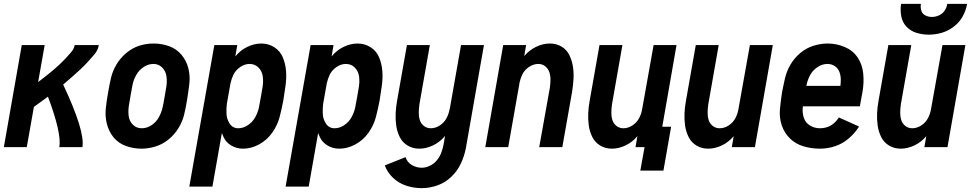

<svg xmlns="http://www.w3.org/2000/svg" viewBox="-34 -764 5054 997"><path d="M-14 0 79 -530H198L164 -338L176 -347Q193 -360 210 -373.5Q227 -387 243.5 -401Q260 -415 276 -430Q292 -445 306.5 -460.5Q321 -476 335.5 -493Q350 -510 354 -530H479Q475 -504 457 -482.5Q439 -461 420.5 -441Q402 -421 382 -402.5Q362 -384 341.5 -366Q321 -348 300 -330L294 -325Q408 -83 394 0H274Q287 -70 215 -262Q193 -246 171 -230Q156 -220 142 -209L105 0Z M701 8Q659 8 620 -6Q581 -20 556 -50.5Q531 -81 521 -120.5Q511 -160 515.5 -202.5Q520 -245 528 -287Q534 -324 542.5 -360Q551 -396 571 -429.5Q591 -463 622 -489Q653 -515 689 -526.5Q725 -538 763 -538H764Q806 -538 844.5 -524Q883 -510 908.5 -479.5Q934 -449 944 -409.5Q954 -370 949 -327.5Q944 -285 937 -243Q931 -206 922.5 -170Q914 -134 893.5 -100Q873 -66 842 -40.5Q811 -15 774 -3.5Q737 8 701 8ZM702 -98Q729 -98 753 -114Q777 -130 790.5 -154.5Q804 -179 810 -205Q816 -231 820 -257Q825 -284 829.5 -312Q834 -340 830.5 -367Q827 -394 808.5 -413Q790 -432 763 -432Q736 -432 712 -416Q688 -400 674 -375.5Q660 -351 654.5 -325Q649 -299 645 -273Q640 -246 635.5 -218Q631 -190 634 -163Q637 -136 655.5 -117Q674 -98 702 -98Z M949 205 1079 -530H1198L1188 -471Q1214 -503 1250 -520.5Q1286 -538 1323 -538Q1361 -538 1391.5 -518Q1422 -498 1435.5 -464Q1449 -430 1451.5 -393Q1454 -356 1448.5 -317.5Q1443 -279 1437 -241Q1429 -199 1418 -156.5Q1407 -114 1380 -75.5Q1353 -37 1312 -14.5Q1271 8 1228 8Q1195 8 1167.5 -8Q1140 -24 1127 -52Q1122 -62 1118 -73L1069 205ZM1203 -98Q1230 -98 1254 -114.5Q1278 -131 1291.5 -155.5Q1305 -180 1310.5 -206Q1316 -232 1320 -257Q1325 -285 1329.5 -312.5Q1334 -340 1330.5 -367Q1327 -394 1308.5 -413Q1290 -432 1262 -432Q1237 -432 1213.5 -416Q1190 -400 1178 -376Q1168 -354 1163 -332L1144 -225Q1141 -201 1142 -177Q1142 -148 1158 -123Q1174 -98 1203 -98Z M1449 205 1579 -530H1698L1688 -471Q1714 -503 1750 -520.5Q1786 -538 1823 -538Q1861 -538 1891.5 -518Q1922 -498 1935.5 -464Q1949 -430 1951.5 -393Q1954 -356 1948.5 -317.5Q1943 -279 1937 -241Q1929 -199 1918 -156.5Q1907 -114 1880 -75.5Q1853 -37 1812 -14.5Q1771 8 1728 8Q1695 8 1667.5 -8Q1640 -24 1627 -52Q1622 -62 1618 -73L1569 205ZM1703 -98Q1730 -98 1754 -114.5Q1778 -131 1791.5 -155.5Q1805 -180 1810.5 -206Q1816 -232 1820 -257Q1825 -285 1829.5 -312.5Q1834 -340 1830.5 -367Q1827 -394 1808.5 -413Q1790 -432 1762 -432Q1737 -432 1713.5 -416Q1690 -400 1678 -376Q1668 -354 1663 -332L1644 -225Q1641 -201 1642 -177Q1642 -148 1658 -123Q1674 -98 1703 -98Z M2156 213Q2114 213 2075 200Q2036 187 2007 159.5Q1978 132 1964 95L2072 52Q2080 78 2104 92.5Q2128 107 2156 107Q2177 107 2198 97Q2219 87 2234 69Q2249 51 2257 30Q2265 9 2269 -12L2277 -59L2275 -56Q2250 -26 2214.5 -9Q2179 8 2143 8Q2110 8 2083 -8Q2056 -24 2042 -52Q2028 -80 2023.5 -111.5Q2019 -143 2020.5 -176Q2022 -209 2028 -241L2079 -530H2198L2144 -223Q2141 -202 2140.5 -181.5Q2140 -161 2145.5 -142Q2151 -123 2166.5 -110.5Q2182 -98 2203 -98Q2228 -98 2250.5 -113Q2273 -128 2285 -151Q2297 -174 2301 -199L2302 -201L2360 -530H2479L2385 6Q2377 47 2359 85.5Q2341 124 2309 154.5Q2277 185 2236.5 199Q2196 213 2156 213Z M2486 0 2579 -530H2698L2688 -472L2689 -474Q2715 -504 2750 -521Q2785 -538 2822 -538Q2855 -538 2882 -522Q2909 -506 2922.5 -478Q2936 -450 2941 -418.5Q2946 -387 2944 -354Q2942 -321 2937 -289L2886 0H2766L2821 -307Q2824 -328 2824.5 -348.5Q2825 -369 2819 -388Q2813 -407 2797.5 -419.5Q2782 -432 2762 -432Q2737 -432 2714 -417Q2691 -402 2679 -379Q2669 -358 2664 -336L2663 -331V-329L2605 0Z M3291 122 3313 0H3266L3276 -58L3275 -56Q3250 -26 3214.5 -9Q3179 8 3143 8Q3110 8 3083 -8Q3056 -24 3042 -52Q3028 -80 3023.5 -111.5Q3019 -143 3020.5 -176Q3022 -209 3028 -241L3079 -530H3198L3144 -223Q3141 -202 3140.5 -181.5Q3140 -161 3145.5 -142Q3151 -123 3166.5 -110.5Q3182 -98 3203 -98Q3228 -98 3250.5 -113Q3273 -128 3285 -151Q3297 -174 3301 -200L3360 -530H3479L3405 -106H3451L3411 122Z M3643 8Q3610 8 3583 -8Q3556 -24 3542 -52Q3528 -80 3523.5 -111.5Q3519 -143 3520.5 -176Q3522 -209 3528 -241L3579 -530H3698L3644 -223Q3641 -202 3640.5 -181.5Q3640 -161 3645.5 -142Q3651 -123 3666.5 -110.5Q3682 -98 3703 -98Q3728 -98 3750.5 -113Q3773 -128 3785 -151Q3797 -174 3801 -200L3860 -530H3979L3886 0H3766L3776 -58L3775 -56Q3750 -26 3714.5 -9Q3679 8 3643 8Z M4224 8Q4180 8 4139 -4Q4098 -16 4068.5 -44.5Q4039 -73 4025.5 -113Q4012 -153 4016 -197Q4020 -241 4027 -285Q4034 -322 4042.5 -358.5Q4051 -395 4071 -429Q4091 -463 4122 -489Q4153 -515 4190.5 -526.5Q4228 -538 4264 -538Q4310 -538 4352.5 -520Q4395 -502 4419.5 -465.5Q4444 -429 4448.5 -382Q4453 -335 4445 -289L4431 -212H4135V-210Q4131 -181 4139.5 -154Q4148 -127 4171.5 -112.5Q4195 -98 4224 -98Q4286 -98 4322 -154L4427 -107Q4405 -72 4372.5 -44.5Q4340 -17 4301.5 -4.5Q4263 8 4224 8ZM4153 -318H4330Q4332 -334 4332 -350Q4332 -371 4325 -390Q4318 -409 4301 -420.5Q4284 -432 4263 -432Q4236 -432 4211 -415.5Q4186 -399 4172.5 -373.5Q4159 -348 4154 -322Z M4643 8Q4610 8 4583 -8Q4556 -24 4542 -52Q4528 -80 4523.5 -111.5Q4519 -143 4520.5 -176Q4522 -209 4528 -241L4579 -530H4698L4644 -223Q4641 -202 4640.5 -181.5Q4640 -161 4645.5 -142Q4651 -123 4666.5 -110.5Q4682 -98 4703 -98Q4728 -98 4750.5 -113Q4773 -128 4785 -151Q4797 -174 4801 -200L4860 -530H4979L4886 0H4766L4776 -58L4775 -56Q4750 -26 4714.5 -9Q4679 8 4643 8ZM4789 -584Q4756 -584 4725 -593.5Q4694 -603 4673 -625.5Q4652 -648 4646 -679.5Q4640 -711 4645 -744H4748Q4745 -726 4750 -709Q4755 -692 4771 -684Q4787 -676 4805 -676Q4823 -676 4841.5 -684Q4860 -692 4871 -708.5Q4882 -725 4885 -744H4988Q4982 -710 4965 -679Q4948 -648 4918.5 -625.5Q4889 -603 4855.5 -593.5Q4822 -584 4789 -584Z"/></svg>

Font: Iosevka SS08
Style: Bold Italic
Weight: 700
Italic angle: -10°
Monospace: yes
Designer: Belleve Invis
Foundry: Belleve Invis
Version: 2.1.0; ttfautohint (v1.8.2)